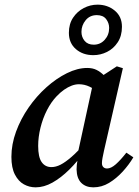

<svg xmlns="http://www.w3.org/2000/svg" viewBox="-20 -791 597 825"><path d="M133 14Q106 14 82.5 1Q59 -12 44 -41Q29 -70 29 -117Q29 -171 49 -225.5Q69 -280 103 -329Q137 -378 179.5 -416Q222 -454 267.5 -476.5Q313 -499 355 -499Q378 -499 395 -490.5Q412 -482 427 -467Q442 -452 456 -432L407 -391Q387 -408 365 -418.5Q343 -429 319 -429Q304 -429 288 -423Q272 -417 255.5 -405.5Q239 -394 223 -377Q200 -353 182 -318Q164 -283 154 -242.5Q144 -202 144 -164Q144 -116 159 -94.5Q174 -73 201 -73Q220 -73 240.5 -83.5Q261 -94 287.5 -117Q314 -140 346 -177L353 -141H344Q313 -97 277.5 -62Q242 -27 205.5 -6.5Q169 14 133 14ZM381 14Q349 14 329.5 -5Q310 -24 309 -63Q309 -73 310 -82Q311 -91 312.5 -100Q314 -109 316 -119L312 -122L382 -444L393 -448L482 -506L508 -498L427 -144Q423 -126 420.5 -112.5Q418 -99 418 -90Q418 -79 424 -73Q430 -67 440 -67Q457 -67 477.5 -85Q498 -103 523 -135L553 -115Q534 -83 507 -53.5Q480 -24 448.5 -5Q417 14 381 14ZM381 -554Q336 -554 306 -580Q276 -606 276 -650Q276 -688 294 -715Q312 -742 340 -756.5Q368 -771 399 -771Q442 -771 473 -745.5Q504 -720 504 -676Q504 -637 486 -609.5Q468 -582 440 -568Q412 -554 381 -554ZM383 -599Q411 -599 430 -620Q449 -641 449 -671Q449 -692 436 -709Q423 -726 396 -726Q366 -726 348 -704Q330 -682 330 -654Q330 -632 343.5 -615.5Q357 -599 383 -599Z"/></svg>

Font: Source Serif 4 18pt SemiBold
Style: Italic
Weight: 600
Italic angle: -12°
Designer: Frank Grießhammer
Foundry: Adobe Systems Incorporated
Version: Version 4.004;hotconv 1.0.116;makeotfexe 2.5.65601